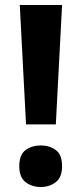

<svg xmlns="http://www.w3.org/2000/svg" viewBox="-20 -734 326 767"><path d="M84 -237 59 -714H228L203 -237ZM57 -70Q57 -115.8 82 -134.4Q107.1 -153 143.2 -153Q178 -153 203 -134.5Q228 -116 228 -70.4Q228 -26 203 -6.5Q178 13 143.2 13Q107.1 13 82 -6.5Q57 -26.1 57 -70Z"/></svg>

Font: Noto Sans Cham
Style: Regular
Weight: 400
Designer: Monotype Design Team
Foundry: Monotype Imaging Inc.
Version: Version 2.002